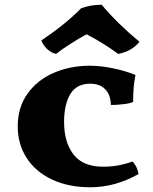

<svg xmlns="http://www.w3.org/2000/svg" viewBox="-20 -785 646 812"><path d="M543 -354Q532 -348 503 -344.5Q474 -341 449 -341Q448 -384 425 -407.5Q402 -431 362 -431Q303 -431 277 -386.5Q251 -342 251 -270Q251 -183 291 -131.5Q331 -80 416 -80Q482 -80 540 -102Q559 -85 566 -49Q467 7 362 7Q270 7 200.5 -25.5Q131 -58 93 -116.5Q55 -175 55 -251Q55 -331 96.5 -389Q138 -447 207.5 -477Q277 -507 359 -507Q405 -507 456.5 -496.5Q508 -486 553 -468Q543 -421 543 -354ZM155 -614Q259 -684 323 -750Q363 -765 410 -765Q475 -687 570 -608Q553 -588 531.5 -575.5Q510 -563 480 -557Q416 -604 346 -640Q318 -625 279.5 -600.5Q241 -576 217 -557Q195 -562 178 -579Q161 -596 155 -614Z"/></svg>

Font: Vollkorn SC Black
Style: Regular
Weight: 900
Designer: Friedrich Althausen
Foundry: Friedrich Althausen
Version: Version 4.015